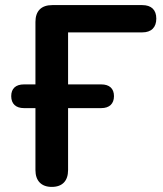

<svg xmlns="http://www.w3.org/2000/svg" viewBox="-20 -725 641 753"><path d="M183 8C225 8 247 -16 247 -58V-301H377C409 -301 427 -318 427 -348C427 -378 409 -394 377 -394H247V-598H538C574 -598 593 -618 593 -652C593 -686 574 -705 538 -705H185C142 -705 119 -682 119 -639V-394H74C42 -394 24 -378 24 -348C24 -318 42 -301 74 -301H119V-58C119 -16 142 8 183 8Z"/></svg>

Font: Nunito
Style: Bold
Weight: 700
Designer: Vernon Adams
Foundry: Vernon Adams
Version: Version 3.602